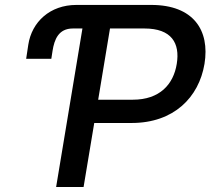

<svg xmlns="http://www.w3.org/2000/svg" viewBox="-20 -747 849 767"><path d="M185 -512.1 190 -544.4C197.1 -589.1 213.8 -633.2 271 -633.2H309.3L204.2 0H313.9L356.5 -255.7H505.7C674.4 -255.7 774.5 -358 796.9 -491.8C818.9 -626.1 752.8 -727.3 584.2 -727.3H285.2C179.7 -727.3 106.9 -659.4 93 -568.2L84.5 -512.1ZM372.2 -348.7 419.4 -633.2H557.2C665.5 -633.2 699.6 -574.6 686.1 -491.8C672.9 -409.8 617.9 -348.7 510.7 -348.7Z"/></svg>

Font: Margiela Sans Medium
Style: Italic
Weight: 500
Italic angle: -9.39999°
Designer: Stefan Endress, Andreas Faust
Version: Version 1.100;FEAKit 1.0